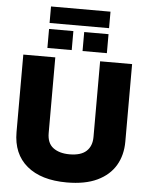

<svg xmlns="http://www.w3.org/2000/svg" viewBox="-65 -1084 916 1148"><g transform="rotate(5 392.5 -510.0)"><path d="M194 -931V-1030H551V-931ZM194 -781V-895H340V-781ZM405 -781V-895H551V-781ZM54 -264V-729H246V-275Q246 -214 283 -186.5Q320 -159 381 -159Q449 -159 482 -189.5Q515 -220 515 -275V-729H707V-264Q707 -182 670.5 -120.5Q634 -59 561.5 -24.5Q489 10 379 10Q225 10 139.5 -61.5Q54 -133 54 -264Z"/></g></svg>

Font: BDO Grotesk Black
Style: Regular
Weight: 900
Designer: Deni Anggara
Foundry: Lokal Container
Version: Version 2.000